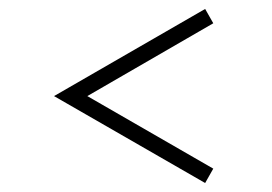

<svg xmlns="http://www.w3.org/2000/svg" viewBox="-20 -574 602 425"><path d="M434.1 -168.9 99.6 -361.3 434.1 -554.2 452.1 -522.5 173.3 -361.3 452.1 -200.7Z"/></svg>

Font: Flanker
Style: Regular
Weight: 400
Designer: Flanker
Foundry: Flanker
Version: Version 2.027